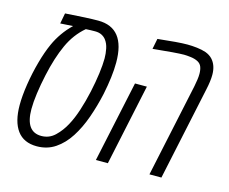

<svg xmlns="http://www.w3.org/2000/svg" viewBox="-93 -769 1082 908"><g transform="rotate(15 448.0 -315.5)"><path d="M154.3 9.8Q90.3 9.8 58.3 -33.7Q26.4 -77.1 26.4 -158.2Q26.4 -203.6 35.4 -261Q44.4 -318.4 59.8 -374Q75.2 -429.7 93.8 -470.7Q107.9 -502 127.9 -530.5Q147.9 -559.1 173.8 -584Q158.7 -583 142.8 -582Q127 -581.1 111.8 -580.1L121.6 -631.8Q231.9 -639.6 282.2 -639.6Q415.5 -639.6 415.5 -469.7Q415.5 -435.1 410.6 -396Q405.8 -356.9 396.5 -311.5Q382.8 -249 362.3 -191.2Q341.8 -133.3 312.7 -88.1Q283.7 -43 244.4 -16.6Q205.1 9.8 154.3 9.8ZM162.6 -43Q201.2 -43 229.2 -69.8Q257.3 -96.7 276.4 -132.8Q294.4 -165.5 309.3 -211.4Q324.2 -257.3 335 -306.6Q345.7 -356 351.6 -400.1Q357.4 -444.3 357.4 -474.6Q357.4 -498 352.5 -522Q347.7 -545.9 334.5 -563Q326.2 -573.7 313 -580.3Q299.8 -586.9 280.8 -586.9Q258.8 -586.9 235.8 -585.4Q186 -543.5 156.7 -479.2Q127.4 -415 107.9 -325.2Q97.2 -276.4 91.1 -231.9Q85 -187.5 85 -154.3Q85 -43 162.6 -43Z M704.1 0 801.8 -458.5Q805.2 -476.6 807.4 -491.5Q809.6 -506.3 809.6 -520Q809.6 -540 804.2 -554.2Q798.8 -568.4 784.2 -576.2Q769 -584 749 -586.4Q729 -588.9 716.3 -588.9Q697.3 -588.9 659.9 -585.9Q622.6 -583 564.5 -577.1L574.7 -628.4Q624.5 -633.8 659.9 -636.7Q695.3 -639.6 718.8 -639.6Q741.7 -639.6 766.6 -636.7Q791.5 -633.8 811 -627Q831.5 -619.1 844.2 -605.5Q869.6 -578.1 869.6 -531.2Q869.6 -501 859.9 -457L762.7 0ZM441.9 0 526.9 -397.5H585L500.5 0Z"/></g></svg>

Font: Open Sans Condensed Light
Style: Italic
Weight: 300
Width: 3
Italic angle: -12°
Designer: Monotype Design Team
Foundry: Monotype Imaging Inc.
Version: Version 3.000; ttfautohint (v1.8.4)